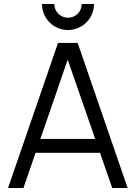

<svg xmlns="http://www.w3.org/2000/svg" viewBox="-20 -933 674 953"><path d="M317.5 -784C388.5 -784 446.5 -841.5 446.5 -913H385.5C385.5 -875.5 355.5 -845 317.5 -845C280 -845 249.5 -875.5 249.5 -913H188.5C188.5 -841.5 246 -784 317.5 -784ZM96.5 0 156.5 -174.5H476.5L537 0H613.5L365.5 -720H268L20 0ZM180.5 -243.5 316 -637 452.5 -243.5Z"/></svg>

Font: Manrope
Style: Regular
Weight: 400
Designer: Mikhail Sharanda
Foundry: Mikhail Sharanda
Version: Version 4.505